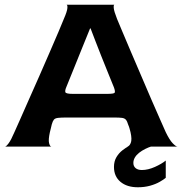

<svg xmlns="http://www.w3.org/2000/svg" viewBox="-20 -620 774 812"><path d="M1 0Q6 0 16.5 -14Q27 -28 41 -61Q48 -76 64 -112.5Q80 -149 101.5 -197.5Q123 -246 146.5 -299Q170 -352 191 -401Q212 -450 228 -487Q244 -524 250 -540Q264 -572 265 -586Q266 -600 261 -600H464Q460 -600 461 -586.5Q462 -573 475 -540Q482 -524 497 -487.5Q512 -451 533 -402.5Q554 -354 576.5 -301Q599 -248 620 -199.5Q641 -151 657.5 -114Q674 -77 681 -61Q697 -28 710.5 -14Q724 0 731 0H518Q527 -1 533 -15.5Q539 -30 532 -61Q530 -68 528 -76Q526 -84 522 -93Q518 -107 512.5 -113.5Q507 -120 496 -121.5Q485 -123 462 -123H262Q238 -123 225.5 -121.5Q213 -120 208 -114Q203 -108 199 -94Q197 -86 195 -77Q193 -68 191 -61Q184 -29 187.5 -15Q191 -1 197 0ZM288 -223H433Q462 -223 465 -228Q468 -233 462 -250Q449 -282 435 -316.5Q421 -351 407.5 -385Q394 -419 382.5 -449Q371 -479 363 -500H361Q345 -461 327.5 -417.5Q310 -374 295 -337Q280 -300 270.5 -276.5Q261 -253 261 -253Q254 -237 256.5 -230Q259 -223 288 -223ZM563 172Q517 172 489.5 149Q462 126 462 86Q462 62 472.5 44.5Q483 27 498 15.5Q513 4 523 -1H621Q608 3 594 10Q580 17 568.5 26Q557 35 550.5 46Q544 57 544 69Q544 83 553.5 91Q563 99 580 99Q606 99 635 86Q664 73 681 59V132Q673 139 655.5 149Q638 159 614.5 165.5Q591 172 563 172Z"/></svg>

Font: Red Rose SemiBold
Style: Regular
Weight: 600
Designer: Jaikishan Patel
Version: Version 2.000